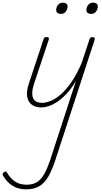

<svg xmlns="http://www.w3.org/2000/svg" viewBox="-134 -795 770 1449"><path d="M177 16Q137 16 108.5 -3Q80 -22 71.5 -62Q63 -102 85 -168L195 -500Q197 -508 202 -511.5Q207 -515 218 -515Q228 -515 232.5 -511Q237 -507 235 -499L123 -163Q108 -117 109.5 -84.5Q111 -52 129.5 -35.5Q148 -19 183 -19Q212 -19 247.5 -33Q283 -47 322.5 -80.5Q362 -114 403 -172.5Q444 -231 482 -319L542 -500Q545 -508 550 -511.5Q555 -515 565 -515Q577 -515 579.5 -508.5Q582 -502 580 -494L284 412Q260 486 232 535.5Q204 585 164 609.5Q124 634 64 634Q24 634 -9 621.5Q-42 609 -67 586Q-92 563 -112 529Q-115 522 -114 516Q-113 510 -103 504Q-94 498 -89 499.5Q-84 501 -82 507Q-52 556 -17 577.5Q18 599 68 599Q115 599 147 578Q179 557 202 514.5Q225 472 246 409L439 -184Q404 -125 367.5 -86.5Q331 -48 296.5 -25.5Q262 -3 232 6.5Q202 16 177 16ZM326 -690Q310 -690 300 -697.5Q290 -705 290 -719Q290 -741 304 -758Q318 -775 340 -775Q356 -775 366 -768Q376 -761 376 -746Q376 -725 362.5 -707.5Q349 -690 326 -690ZM554 -690Q538 -690 528 -697.5Q518 -705 518 -719Q518 -741 531.5 -758Q545 -775 568 -775Q584 -775 594 -768Q604 -761 604 -746Q604 -725 590.5 -707.5Q577 -690 554 -690Z"/></svg>

Font: Playwrite CU Thin
Style: Regular
Weight: 250
Designer: Veronika Burian, José Scaglione
Foundry: TypeTogether
Version: Version 1.002